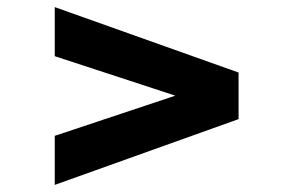

<svg xmlns="http://www.w3.org/2000/svg" viewBox="-20 -625 824 540"><path d="M651 -421V-290L134 -105V-243L473 -356L134 -467V-605Z"/></svg>

Font: Freesentation 9 Black
Style: Regular
Weight: 900
Designer: glyphs from Roboto by Christian Robertson / Hangul glyphs from Noto Sans CJK(Source Han Sans) by Jang Soo-young and Kang
Foundry: PT&
Version: Version 2.001